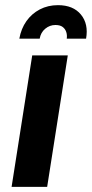

<svg xmlns="http://www.w3.org/2000/svg" viewBox="-20 -725 356 745"><path d="M25 0 105 -510H243L163 0ZM55 -575Q62 -614 82.5 -643Q103 -672 134.5 -688.5Q166 -705 205 -705Q264 -705 294 -668.5Q324 -632 314 -575H239Q241 -589 237 -601Q233 -613 223 -620.5Q213 -628 195 -628Q173 -628 155.5 -613.5Q138 -599 134 -575Z"/></svg>

Font: MuseoModerno SemiBold
Style: Italic
Weight: 600
Italic angle: -9°
Designer: Pablo Cosgaya, Héctor Gatti, Marcela Romero, and the Authors of The MuseoModerno Project.
Foundry: Omnibus-Type Team
Version: Version 1.003